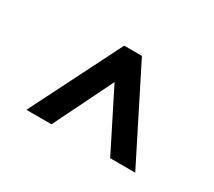

<svg xmlns="http://www.w3.org/2000/svg" viewBox="-70 -880 606 544"><g transform="rotate(30 233.0 -608.0)"><path d="M55 -460 204 -756H262L411 -460H329L232 -653L137 -460Z"/></g></svg>

Font: Stick No Bills Medium
Style: Regular
Weight: 500
Version: Version 2.000